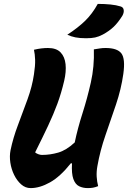

<svg xmlns="http://www.w3.org/2000/svg" viewBox="-20 -954 656 984"><path d="M137 10Q110 10 88.5 -9Q67 -28 52.5 -57.5Q38 -87 33 -120.5Q28 -154 34 -184Q47 -247 72 -313Q97 -379 121 -445Q145 -511 154 -573Q161 -618 160 -647.5Q159 -677 154 -699Q175 -704 192.5 -706Q210 -708 226 -708Q269 -708 290.5 -685.5Q312 -663 316 -625Q320 -587 309 -540Q294 -476 274 -422Q254 -368 226.5 -309.5Q199 -251 160 -173Q167 -167 177 -163.5Q187 -160 195 -160Q237 -160 278.5 -172Q320 -184 363 -224Q378 -296 402.5 -372.5Q427 -449 445.5 -531Q464 -613 461 -701Q481 -704 493 -706Q505 -708 521 -708Q581 -708 602 -680.5Q623 -653 612 -575Q601 -497 574.5 -418.5Q548 -340 520.5 -261Q493 -182 479 -102Q474 -74 475.5 -48.5Q477 -23 483 0Q468 6 456 8Q444 10 430 10Q405 10 385.5 0.5Q366 -9 356 -36.5Q346 -64 349 -117H343Q289 -49 236.5 -19.5Q184 10 137 10ZM481 -934Q516 -934 546 -931Q576 -928 598 -921Q612 -917 614 -903Q616 -889 607 -873Q585 -838 562.5 -816.5Q540 -795 507 -777Q486 -766 467.5 -762Q449 -758 421 -758Q389 -758 366.5 -762.5Q344 -767 325 -776Q380 -812 416.5 -847.5Q453 -883 481 -934Z"/></svg>

Font: Recursive Mn Csl St XBd
Style: Italic
Weight: 800
Italic angle: -15°
Monospace: yes
Version: Version 1.079;hotconv 1.0.112;makeotfexe 2.5.65598; ttfautoh